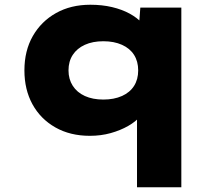

<svg xmlns="http://www.w3.org/2000/svg" viewBox="-20 -564 934 810"><path d="M558 226V-143L599 -126Q594 -99 573.5 -75Q553 -51 520.5 -32.5Q488 -14 447 -2.5Q406 9 359 9Q276 9 213.5 -26.5Q151 -62 117 -124Q83 -186 83 -267Q83 -350 118.5 -412Q154 -474 216.5 -509Q279 -544 361 -544Q411 -544 453 -534Q495 -524 527 -506.5Q559 -489 578.5 -467Q598 -445 602 -420L563 -412L572 -532H745V226ZM416 -144Q461 -144 494.5 -159Q528 -174 545.5 -201.5Q563 -229 563 -267Q563 -305 545.5 -332.5Q528 -360 494.5 -375Q461 -390 416 -390Q371 -390 338 -375Q305 -360 287 -332.5Q269 -305 269 -267Q269 -230 287 -202Q305 -174 338 -159Q371 -144 416 -144Z"/></svg>

Font: Lexend Mega ExtraBold
Style: Regular
Weight: 800
Designer: Bonnie Shaver-Troup, Thomas Jockin
Foundry: Lexend
Version: Version 1.007